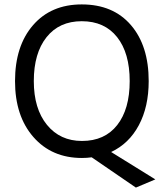

<svg xmlns="http://www.w3.org/2000/svg" viewBox="-20 -707 749 869"><path d="M653 -340Q653 -224 608.5 -140.5Q564 -57 483 -19L683 105L595 142L395 5Q374 8 351 8Q214 8 131 -87Q48 -182 48 -340Q48 -499 129.5 -593Q211 -687 350 -687Q492 -687 572.5 -593.5Q653 -500 653 -340ZM133 -340Q133 -215 192.5 -142Q252 -69 351 -69Q454 -69 510.5 -141Q567 -213 567 -340Q567 -467 510 -539Q453 -611 350 -611Q248 -611 190.5 -538.5Q133 -466 133 -340Z"/></svg>

Font: Hind Vadodara
Style: Regular
Weight: 400
Designer: Hitesh Malaviya
Foundry: Indian Type Foundry
Version: Version 1.001;PS 1.0;hotconv 1.0.86;makeotf.lib2.5.63406; tt